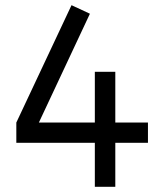

<svg xmlns="http://www.w3.org/2000/svg" viewBox="-20 -721 620 741"><path d="M256 -701 43 -248V-170H346V0H425V-170H551V-248H425V-444H346V-248H130L327 -668Z"/></svg>

Font: Unageo
Style: Regular
Weight: 400
Designer: Richard Sepsi
Foundry: Richard Sepsi
Version: Version 2.000